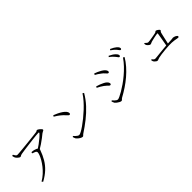

<svg xmlns="http://www.w3.org/2000/svg" viewBox="252 -2084 3411 3411"><g transform="rotate(-45 1957.5 -378.5)"><path d="M151 -678 175 -685Q188 -663 200 -644.5Q212 -626 233 -626Q246 -626 285.5 -629Q325 -632 379.5 -637.5Q434 -643 493 -649Q552 -655 606.5 -661Q661 -667 700 -671.5Q739 -676 752 -678Q763 -680 770.5 -686.5Q778 -693 788 -693Q796 -693 809.5 -685Q823 -677 837 -665.5Q851 -654 860.5 -642Q870 -630 870 -622Q870 -613 860.5 -607Q851 -601 838 -595.5Q825 -590 814 -581Q792 -562 750.5 -530Q709 -498 658.5 -464Q608 -430 557 -401L536 -428Q582 -457 630.5 -492.5Q679 -528 718.5 -562Q758 -596 776 -618Q786 -632 783.5 -636Q781 -640 765 -640Q750 -640 709 -636Q668 -632 613 -625.5Q558 -619 499 -611.5Q440 -604 387 -596.5Q334 -589 299 -583Q280 -580 272 -575Q264 -570 259 -566Q254 -562 243 -562Q233 -562 218 -572Q203 -582 188.5 -596Q174 -610 167 -623Q160 -636 157.5 -649.5Q155 -663 151 -678ZM435 -460 441 -484Q464 -483 477.5 -481Q491 -479 502 -476Q525 -470 544 -461.5Q563 -453 574 -441Q582 -433 584 -426.5Q586 -420 581 -405Q545 -303 498 -224Q451 -145 383.5 -82Q316 -19 216 36L198 13Q258 -22 308 -68Q358 -114 397 -163.5Q436 -213 463 -260Q490 -307 504 -344.5Q518 -382 518 -402Q518 -425 493 -437.5Q468 -450 435 -460Z M1179 -674Q1218 -660 1258.5 -640Q1299 -620 1333.5 -597Q1368 -574 1389 -548.5Q1410 -523 1410 -498Q1410 -485 1404 -479Q1398 -473 1388 -473Q1381 -473 1371.5 -480.5Q1362 -488 1342 -510Q1324 -531 1305.5 -548Q1287 -565 1267 -581.5Q1247 -598 1222 -615Q1197 -632 1165 -651ZM1822 -583 1847 -567Q1786 -462 1704 -373.5Q1622 -285 1525.5 -209Q1429 -133 1322 -63Q1315 -59 1308.5 -51.5Q1302 -44 1295 -38Q1288 -32 1278 -32Q1263 -32 1241 -43.5Q1219 -55 1199.5 -71.5Q1180 -88 1170 -101Q1163 -112 1157.5 -129.5Q1152 -147 1150 -155L1166 -166Q1183 -148 1198.5 -132.5Q1214 -117 1229.5 -108Q1245 -99 1260 -99Q1276 -99 1313.5 -119Q1351 -139 1402.5 -175Q1454 -211 1512 -258Q1570 -305 1628 -359Q1686 -413 1736.5 -470.5Q1787 -528 1822 -583Z M2697 -622Q2681 -642 2659.5 -663.5Q2638 -685 2606 -706L2621 -725Q2657 -708 2684 -690.5Q2711 -673 2727 -657Q2747 -638 2755.5 -623.5Q2764 -609 2764 -595Q2764 -584 2758 -578.5Q2752 -573 2743 -573Q2732 -573 2723 -588Q2714 -603 2697 -622ZM2800 -696Q2782 -716 2762 -734Q2742 -752 2710 -774L2724 -793Q2760 -777 2787 -761Q2814 -745 2831 -730Q2868 -697 2868 -669Q2868 -659 2862.5 -653Q2857 -647 2848 -647Q2837 -647 2827 -662Q2817 -677 2800 -696ZM2205 -659 2218 -684Q2247 -674 2279 -660Q2311 -646 2338 -630Q2372 -610 2390 -592.5Q2408 -575 2415.5 -560.5Q2423 -546 2423 -534Q2423 -524 2418 -517Q2413 -510 2402 -510Q2392 -510 2380.5 -521.5Q2369 -533 2352.5 -552Q2336 -571 2309 -591Q2285 -611 2255 -630Q2225 -649 2205 -659ZM2781 -524 2806 -508Q2761 -433 2701.5 -365.5Q2642 -298 2571 -237.5Q2500 -177 2421 -124.5Q2342 -72 2259 -27Q2252 -23 2245.5 -15Q2239 -7 2231.5 -1Q2224 5 2212 5Q2199 5 2177 -6.5Q2155 -18 2135 -33.5Q2115 -49 2105 -62Q2098 -72 2092 -90.5Q2086 -109 2084 -116L2101 -126Q2116 -108 2131 -93Q2146 -78 2161.5 -68.5Q2177 -59 2192 -59Q2204 -59 2239.5 -75Q2275 -91 2325.5 -120.5Q2376 -150 2436 -191.5Q2496 -233 2558 -285Q2620 -337 2677.5 -397Q2735 -457 2781 -524ZM2068 -473 2080 -497Q2121 -485 2151.5 -473.5Q2182 -462 2213 -446Q2242 -432 2260 -416.5Q2278 -401 2286.5 -385.5Q2295 -370 2295 -355Q2295 -349 2292 -344.5Q2289 -340 2284.5 -337Q2280 -334 2275 -334Q2263 -334 2252 -344Q2241 -354 2225.5 -370Q2210 -386 2183 -405Q2157 -424 2130 -440Q2103 -456 2068 -473Z M3491 -428Q3500 -430 3505.5 -435Q3511 -440 3516 -444Q3521 -448 3527 -448Q3534 -448 3545.5 -442.5Q3557 -437 3568.5 -428.5Q3580 -420 3587.5 -411.5Q3595 -403 3595 -397Q3595 -389 3590 -384Q3585 -379 3579.5 -373Q3574 -367 3571 -356Q3567 -340 3560 -310.5Q3553 -281 3545 -245Q3537 -209 3529.5 -174.5Q3522 -140 3516 -113L3471 -111Q3477 -141 3484 -179.5Q3491 -218 3498 -257.5Q3505 -297 3510.5 -331Q3516 -365 3519 -386Q3520 -394 3512 -394Q3503 -394 3480 -390Q3457 -386 3429.5 -380Q3402 -374 3377 -368Q3352 -362 3338 -358Q3325 -354 3314 -347.5Q3303 -341 3291 -341Q3282 -341 3269.5 -348.5Q3257 -356 3245.5 -367.5Q3234 -379 3228 -390Q3223 -399 3222 -410Q3221 -421 3220 -430L3233 -435Q3243 -425 3260 -410.5Q3277 -396 3290 -396Q3304 -396 3332 -400Q3360 -404 3392 -409.5Q3424 -415 3451.5 -420Q3479 -425 3491 -428ZM3101 -138 3116 -142Q3127 -128 3141 -115Q3155 -102 3174 -102Q3183 -102 3215 -105.5Q3247 -109 3293.5 -114Q3340 -119 3394 -124Q3448 -129 3502 -133.5Q3556 -138 3603 -139Q3626 -139 3636.5 -142Q3647 -145 3653 -145Q3664 -145 3679 -141Q3694 -137 3708 -130Q3722 -123 3731.5 -114Q3741 -105 3741 -96Q3741 -87 3735.5 -82.5Q3730 -78 3720 -78Q3711 -78 3692 -82Q3673 -86 3645 -90.5Q3617 -95 3580 -97Q3549 -99 3502.5 -96.5Q3456 -94 3405 -89.5Q3354 -85 3308 -78.5Q3262 -72 3232 -65Q3211 -60 3200 -54Q3189 -48 3175 -48Q3165 -48 3151.5 -56.5Q3138 -65 3127 -76.5Q3116 -88 3111 -96Q3104 -109 3101 -138Z"/></g></svg>

Font: Noto Serif KR
Style: Regular
Weight: 200
Designer: Ryoko NISHIZUKA 西塚涼子 (kana & ideographs); Frank Grießhammer (Latin, Greek & Cyrillic); Wenlong ZHANG 张文龙 (bopomofo); San
Foundry: Adobe
Version: Version 2.001;hotconv 1.1.0;makeotfexe 2.6.0